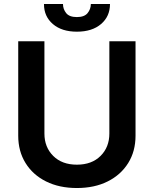

<svg xmlns="http://www.w3.org/2000/svg" viewBox="-20 -935 774 966"><path d="M366.8 11Q278.1 11 211.6 -22.2Q145.2 -55.4 108.5 -114.7Q71.7 -174 71.7 -252.1V-727.3H203.5V-263.1Q203.5 -194.6 247.7 -150.6Q291.9 -106.5 366.8 -106.5Q441.8 -106.5 486 -150.6Q530.2 -194.6 530.2 -263.1V-727.3H661.9V-252.1Q661.9 -174 625 -114.7Q588.1 -55.4 521.8 -22.2Q455.6 11 366.8 11ZM366.8 -775.6Q290.8 -775.6 246.1 -813.9Q201.3 -852.3 201.3 -913.7V-914.8H296.9Q296.9 -889.2 312.9 -869.1Q328.8 -849.1 366.8 -849.1Q404.5 -849.1 420.6 -869Q436.8 -888.8 437.1 -914.8H533.4Q533.4 -852.6 488.5 -814.1Q443.5 -775.6 366.8 -775.6Z"/></svg>

Font: Linik Sans SemiBold
Style: Regular
Weight: 600
Designer: Rasmus Andersson (font), Cristiano Sobral (main changes)
Foundry: rsms
Version: Version 3.018;June 1, 2022;FontCreator 14.0.0.2814 64-bit; t